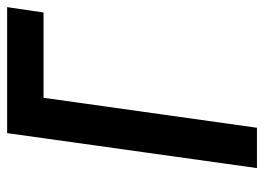

<svg xmlns="http://www.w3.org/2000/svg" viewBox="-121 -619 740 538"><g transform="rotate(-90 249.0 -350.0)"><path d="M47 0 145 -700H498L483 -598H244L160 0Z"/></g></svg>

Font: Finlandica Medium
Style: Italic
Weight: 500
Italic angle: -8°
Designer: Niklas Ekholm, Juho Hiilivirta, Jaakko Suomalainen
Foundry: Helsinki Type Studio
Version: Version 1.063